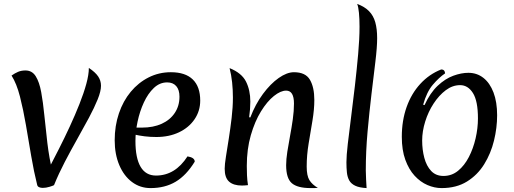

<svg xmlns="http://www.w3.org/2000/svg" viewBox="-20 -946 2625 981"><path d="M256 0Q251 3 233 8.5Q215 14 198 14Q188 14 180 10.5Q172 7 170 -1Q153 -69 139.5 -148.5Q126 -228 112.5 -307Q99 -386 82 -452.5Q65 -519 39 -560Q56 -572 72.5 -579Q89 -586 110 -586Q144 -586 162.5 -556.5Q181 -527 190.5 -475.5Q200 -424 206.5 -357.5Q213 -291 222 -215.5Q231 -140 249 -64L226 -78Q252 -128 281 -185Q310 -242 337 -300.5Q364 -359 386 -414.5Q408 -470 421 -517.5Q434 -565 434 -599Q467 -577 481.5 -555.5Q496 -534 496 -508Q496 -480 479 -438Q462 -396 434.5 -344.5Q407 -293 374.5 -235.5Q342 -178 311 -118.5Q280 -59 256 0Z M749 15Q696 15 654.5 -16Q613 -47 589.5 -102.5Q566 -158 566 -229Q566 -303 587.5 -366.5Q609 -430 648 -477Q687 -524 739.5 -550.5Q792 -577 853 -577Q927 -577 965 -540Q1003 -503 1003 -432Q1003 -379 974 -336.5Q945 -294 894.5 -270Q844 -246 779 -246Q747 -246 719 -249.5Q691 -253 665 -259L668 -294H705Q763 -294 806 -313.5Q849 -333 873 -369Q897 -405 897 -452Q897 -487 880.5 -506Q864 -525 834 -525Q796 -525 766 -496.5Q736 -468 715 -422.5Q694 -377 683 -325Q672 -273 672 -226Q672 -138 698.5 -93.5Q725 -49 777 -49Q875 -49 938 -147Q975 -141 975 -120Q932 -50 877.5 -17.5Q823 15 749 15Z M1259 -346Q1285 -414 1323.5 -466Q1362 -518 1404 -547.5Q1446 -577 1482 -577Q1541 -577 1563.5 -538.5Q1586 -500 1586 -435Q1586 -387 1576.5 -330Q1567 -273 1557 -213Q1547 -153 1547 -95Q1547 -48 1561 -25.5Q1575 -3 1604 14Q1594 15 1585 15Q1576 15 1567 15Q1500 15 1471 -10Q1442 -35 1442 -102Q1442 -132 1448 -170.5Q1454 -209 1462 -251.5Q1470 -294 1476 -336.5Q1482 -379 1482 -417Q1482 -483 1442 -483Q1414 -483 1379.5 -455.5Q1345 -428 1313.5 -377Q1282 -326 1261.5 -255Q1241 -184 1241 -98Q1241 -75 1242 -50.5Q1243 -26 1247 0Q1237 1 1229.5 1.5Q1222 2 1216 2Q1173 2 1150.5 -18Q1128 -38 1128 -84Q1128 -106 1134.5 -146.5Q1141 -187 1149 -238Q1157 -289 1163.5 -343.5Q1170 -398 1170 -448Q1170 -487 1166 -525Q1162 -563 1153 -598Q1215 -573 1237 -529Q1259 -485 1259 -427Q1259 -408 1257.5 -388Q1256 -368 1253 -347Z M1750 -117Q1750 -150 1757 -211Q1764 -272 1774 -349Q1784 -426 1793.5 -509Q1803 -592 1810 -670Q1817 -748 1817 -809Q1817 -850 1814 -880.5Q1811 -911 1805 -926Q1843 -912 1865.5 -889Q1888 -866 1897.5 -832Q1907 -798 1907 -751Q1907 -705 1898 -631Q1889 -557 1878 -465Q1867 -373 1858 -273Q1849 -173 1849 -75Q1849 -52 1850.5 -29.5Q1852 -7 1853 15Q1816 13 1795 3Q1774 -7 1764.5 -24Q1755 -41 1752.5 -64.5Q1750 -88 1750 -117Z M2236 15Q2200 15 2164 -0.5Q2128 -16 2098.5 -48Q2069 -80 2051 -129.5Q2033 -179 2033 -247Q2033 -330 2057.5 -399Q2082 -468 2127.5 -517.5Q2173 -567 2234 -591Q2245 -591 2249.5 -585Q2254 -579 2254 -571Q2223 -550 2191.5 -513Q2160 -476 2142 -411L2149 -409Q2178 -472 2216.5 -508Q2255 -544 2296 -559Q2337 -574 2373 -574Q2417 -574 2450 -548Q2483 -522 2501.5 -473.5Q2520 -425 2520 -357Q2520 -293 2504 -227.5Q2488 -162 2454 -107Q2420 -52 2366 -18.5Q2312 15 2236 15ZM2246 -47Q2288 -47 2320.5 -73.5Q2353 -100 2375.5 -143.5Q2398 -187 2410 -239Q2422 -291 2422 -341Q2422 -430 2396.5 -470.5Q2371 -511 2331 -511Q2292 -511 2257.5 -485Q2223 -459 2195.5 -417Q2168 -375 2152.5 -325Q2137 -275 2137 -228Q2137 -181 2148 -139.5Q2159 -98 2183 -72.5Q2207 -47 2246 -47Z"/></svg>

Font: Merienda
Style: Regular
Weight: 400
Designer: Eduardo Rodriguez Tunni
Foundry: Eduardo Rodriguez Tunni
Version: Version 2.001